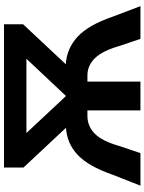

<svg xmlns="http://www.w3.org/2000/svg" viewBox="102 -842 740 985"><g transform="rotate(-90 472.5 -350.0)"><path d="M933 0H765L728 -110Q703 -196 665.5 -234Q628 -272 577 -272H546V0H398V-272H370Q317 -272 279 -234.5Q241 -197 216 -110L179 0H12L69 -145Q111 -266 169.5 -321.5Q228 -377 309 -382L105 -600V-700H840V-602L635 -383Q716 -378 776 -322.5Q836 -267 878 -145ZM282 -585 471 -383H473L663 -585Z"/></g></svg>

Font: Montserrat-Bold
Style: Bold
Weight: 700
Version: Version 7.200